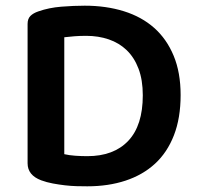

<svg xmlns="http://www.w3.org/2000/svg" viewBox="-20 -641 699 675"><path d="M283 -515Q260 -515 241.5 -513.5Q223 -512 206 -510V-99Q223 -95 244.5 -93.5Q266 -92 287 -92Q380 -92 431 -146Q482 -200 482 -306Q482 -360 467 -399.5Q452 -439 425.5 -464.5Q399 -490 362.5 -502.5Q326 -515 283 -515ZM287 14Q270 14 250 13.5Q230 13 208.5 10.5Q187 8 165.5 4Q144 0 125 -7Q77 -25 77 -67V-557Q77 -575 87 -585Q97 -595 115 -601Q152 -614 195.5 -617.5Q239 -621 278 -621Q353 -621 415.5 -601.5Q478 -582 522 -543Q566 -504 590.5 -445Q615 -386 615 -307Q615 -226 591.5 -165.5Q568 -105 525 -65.5Q482 -26 421.5 -6Q361 14 287 14Z"/></svg>

Font: Baloo 2 Latin SemiBold
Style: Regular
Weight: 400
Designer: Sarang Kulkarni and Ek Type
Foundry: Ek Type
Version: Version 1.001